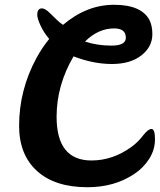

<svg xmlns="http://www.w3.org/2000/svg" viewBox="-20 -776 669 804"><path d="M532 -162Q558 -181 579 -208.5Q600 -236 614.5 -236Q629 -236 629 -192.5Q629 -149 604.5 -110.5Q580 -72 540 -46Q458 8 346 8Q210 8 135 -60Q60 -128 60 -249Q60 -398 132 -532Q156 -576 186 -613Q163 -640 149.5 -669.5Q136 -699 136 -714Q136 -741 156 -741Q170 -740 188 -722L219 -692Q231 -680 244 -672Q343 -756 457.5 -756Q572 -756 606 -692Q618 -668 618 -633Q618 -580 572 -544Q526 -508 448.5 -508Q371 -508 288 -540Q217 -419 217 -287Q217 -104 363 -104Q453 -104 532 -162ZM336 -602Q387 -585 447 -585Q507 -585 507 -618Q507 -657 458 -657Q391 -657 336 -602Z"/></svg>

Font: Leckerli One
Style: Regular
Weight: 400
Version: Version 1.001